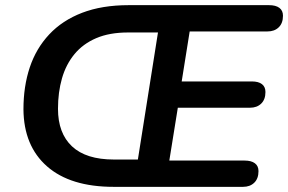

<svg xmlns="http://www.w3.org/2000/svg" viewBox="-20 -725 1118 745"><path d="M923 0H421Q253 0 162.5 -79.5Q72 -159 71 -301Q71 -390 95.5 -463.5Q120 -537 171 -591.5Q222 -646 299 -675.5Q376 -705 479 -705H1024Q1050 -705 1064 -694.5Q1078 -684 1078 -664Q1078 -635 1061.5 -619Q1045 -603 1018 -603H716L685 -409H957Q983 -409 996.5 -398.5Q1010 -388 1010 -368Q1010 -339 993.5 -323Q977 -307 950 -307H670L637 -102H929Q955 -102 969 -91.5Q983 -81 983 -61Q983 -32 966.5 -16Q950 0 923 0ZM422 -106H515L593 -599H477Q405 -599 353.5 -577Q302 -555 269 -515Q236 -475 220.5 -421Q205 -367 205 -303Q205 -208 259.5 -157Q314 -106 422 -106Z"/></svg>

Font: Nunito Variable Extra Light
Style: Italic
Weight: 200
Italic angle: -9°
Designer: Vernon Adams
Foundry: Vernon Adams
Version: Version 3.602